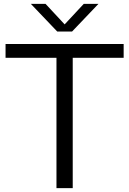

<svg xmlns="http://www.w3.org/2000/svg" viewBox="-20 -966 664 986"><path d="M270 0V-669H8.5V-740H615V-669H353.5V0ZM274 -804 138.5 -946H214L322 -830H302L410 -946H485.5L350 -804Z"/></svg>

Font: Encode Sans SemiExpanded
Style: Regular
Weight: 400
Width: 6
Designer: Multiple Designers
Foundry: Impallari Type
Version: Version 3.002